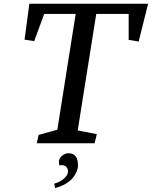

<svg xmlns="http://www.w3.org/2000/svg" viewBox="-20 -755 801 1012"><path d="M134.8 -735.4H760.7L710.9 -536.1L658.2 -544.9V-681.6H487.3L389.6 -67.4L490.2 -47.9L478.5 0H173.8L183.6 -43.9L282.2 -71.3L378.9 -681.6H212.9L160.2 -538.1L109.4 -545.9ZM266.1 212.9Q297.9 204.1 318.1 185.5Q338.4 167 338.4 149.4Q338.4 133.3 329.3 124.3Q320.3 115.2 303.2 115.2Q300.8 115.2 293.5 117.2Q290.5 106.9 290.5 98.6Q290.5 80.1 306.9 66.4Q323.2 52.7 340.3 52.7Q391.1 52.7 391.1 117.2Q391.1 145.5 366.2 179.7Q352.5 197.8 327.4 212.9Q302.2 228 270 236.3Z"/></svg>

Font: Neuton
Style: Italic
Weight: 400
Italic angle: -9°
Designer: Brian M Zick
Version: Version 1.32